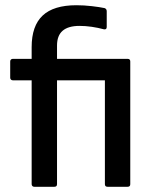

<svg xmlns="http://www.w3.org/2000/svg" viewBox="-20 -714 584 734"><path d="M111 0Q106 0 103.5 -3Q101 -6 101 -10V-407H29Q25 -407 22 -409.5Q19 -412 19 -417V-479Q19 -484 22 -486.5Q25 -489 29 -489H101V-534Q101 -615 143 -654.5Q185 -694 272 -694Q301 -694 331 -690.5Q361 -687 380 -683Q388 -680 388 -671V-611Q388 -600 377 -602Q355 -608 331 -611.5Q307 -615 284 -615Q241 -615 219.5 -596.5Q198 -578 198 -540V-489H468Q478 -489 478 -479V-10Q478 0 468 0H391Q381 0 381 -10V-407H198V-10Q198 0 188 0Z"/></svg>

Font: Sofia Sans Semi Condensed SemiBold
Style: Regular
Weight: 600
Designer: Botio Nikoltchev, Ani Petrova
Foundry: lettersoup
Version: Version 4.100